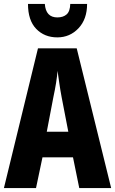

<svg xmlns="http://www.w3.org/2000/svg" viewBox="-20 -961 588 981"><path d="M385 0 353 -157H197L164 0H0L174 -714H372L548 0ZM295 -464Q288 -501 283 -536Q278 -571 274 -599Q272 -572 266.5 -537.5Q261 -503 253 -466L219 -288H329ZM425 -941Q425 -863 381 -816.5Q337 -770 273 -770Q207 -770 165 -813.5Q123 -857 123 -941H209Q214 -872 273 -872Q303 -872 320.5 -887.5Q338 -903 339 -941Z"/></svg>

Font: Noto Sans Hebrew ExtraCondensed ExtraBold
Style: Regular
Weight: 800
Width: 2
Designer: Monotype Design Team
Foundry: Monotype Imaging Inc.
Version: Version 2.004; ttfautohint (v1.8.4.7-5d5b)